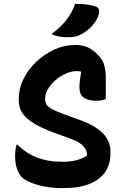

<svg xmlns="http://www.w3.org/2000/svg" viewBox="-20 -952 640 991"><path d="M369 -720Q407 -720 435 -706.5Q463 -693 486 -668Q511 -644 518.5 -614Q526 -584 526 -549Q526 -531 526 -512Q526 -493 526 -475.5Q526 -458 526 -441Q517 -437 505 -434.5Q493 -432 477 -432Q436 -432 413 -447.5Q390 -463 390 -500Q390 -515 391.5 -528.5Q393 -542 395 -555.5Q397 -569 399.5 -584.5Q402 -600 404 -619L426 -570Q412 -579 401 -582Q390 -585 375 -585Q349 -585 320.5 -572.5Q292 -560 268 -539.5Q244 -519 228.5 -494Q213 -469 213 -444V-439Q213 -424 221 -411.5Q229 -399 248 -389Q267 -379 301 -366L394 -332Q441 -315 472 -295Q503 -275 520 -254Q537 -233 543.5 -212.5Q550 -192 550 -173V-159Q550 -105 523.5 -65Q497 -25 442.5 -3Q388 19 304 19Q257 19 215 11.5Q173 4 141 -9Q109 -22 92 -38Q77 -54 67.5 -81Q58 -108 58 -147Q58 -159 59 -169.5Q60 -180 61.5 -189Q63 -198 65 -205H71Q113 -162 169.5 -139.5Q226 -117 304 -117Q344 -117 376 -125.5Q408 -134 429 -150V-155Q428 -173 418.5 -187Q409 -201 392 -213Q375 -225 350 -234L259 -267Q202 -288 166.5 -308.5Q131 -329 111.5 -349Q92 -369 84.5 -390Q77 -411 77 -433V-446Q77 -495 101 -544Q125 -593 166.5 -632.5Q208 -672 260 -696Q312 -720 369 -720ZM367 -932Q391 -932 410 -930.5Q429 -929 445 -926Q461 -923 475 -918Q488 -913 491 -901.5Q494 -890 489 -875Q483 -858 474.5 -844Q466 -830 455 -818Q444 -806 431 -795.5Q418 -785 401 -776Q384 -766 368 -763Q352 -760 327 -760Q312 -760 298.5 -761.5Q285 -763 272.5 -766.5Q260 -770 245 -776Q277 -799 300 -823Q323 -847 340 -874Q357 -901 367 -932Z"/></svg>

Font: Recursive Monospace Casual
Style: Bold
Weight: 700
Version: Version 1.047